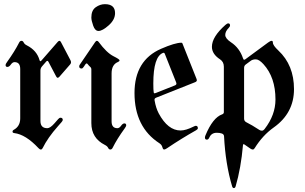

<svg xmlns="http://www.w3.org/2000/svg" viewBox="-20 -723 1494 941"><path d="M7.3 -404.8Q7.3 -409.2 15.1 -419.9Q52.2 -471.7 73.7 -514.2Q78.1 -522.9 85.2 -522.9Q92.3 -522.9 96.2 -514.6Q100.1 -506.3 111.8 -500.5Q160.6 -475.6 173.8 -428.2Q175.3 -422.9 177.7 -422.9Q180.2 -422.9 183.1 -426.3L263.2 -518.1Q267.6 -522.9 271.5 -522.9Q275.4 -522.9 278.8 -516.6L325.2 -428.2Q328.1 -422.9 328.1 -417.5Q328.1 -412.1 323.7 -407.2L271 -346.7Q266.6 -341.8 262.7 -341.8Q258.8 -341.8 255.4 -348.1L217.3 -420.4Q214.8 -424.8 212.2 -424.8Q209.5 -424.8 206.5 -421.4L186.5 -398.4Q178.2 -389.2 178.2 -377.4V-129.9Q178.2 -94.7 211.9 -94.7Q226.1 -94.7 247.1 -118.7L265.1 -139.2Q271 -146 276.4 -146Q287.6 -146 287.6 -135.3Q287.6 -131.3 281.7 -124.5L263.7 -104Q213.9 -47.9 189 2.9Q185.5 9.8 180.2 9.8Q174.8 9.8 168.5 2.9Q106 -64 49.8 -70.8Q41.5 -71.8 41.5 -77.6Q41.5 -83.5 46.9 -86.4Q79.1 -104 79.1 -142.6V-384.8Q79.1 -418.5 51.3 -418.5Q41.5 -418.5 33.2 -406.7Q24.9 -395 16.1 -395Q7.3 -395 7.3 -404.8Z M368.2 0ZM427.7 -637.2Q427.7 -672.4 449.2 -687.5Q470.7 -702.6 494.1 -702.6Q543.9 -702.6 543.9 -658.7Q543.9 -626.5 512.9 -598.9Q481.9 -571.3 462.9 -571.3Q445.8 -571.3 436.8 -596.9Q427.7 -622.6 427.7 -637.2ZM368.2 -397.9Q368.2 -401.9 371.1 -406.2L446.3 -516.6Q450.7 -522.9 455.1 -522.9Q459.5 -522.9 463.4 -517.6Q502.4 -464.8 535.6 -447.8Q565.9 -432.6 565.9 -427.5Q565.9 -422.4 558.6 -419.4Q526.9 -406.7 526.9 -363.3V-128.4Q526.9 -94.7 555.2 -94.7Q564.9 -94.7 573.2 -106.4Q581.5 -118.2 589.8 -118.2Q598.6 -118.2 598.6 -108.4Q598.6 -104 590.8 -93.3Q553.2 -41.5 532.2 1Q527.8 9.8 520.8 9.8Q513.7 9.8 509.8 1.5Q505.9 -6.8 494.1 -12.7Q427.7 -45.9 427.7 -119.6V-383.3Q427.7 -390.1 423.8 -393.6Q415.5 -400.9 409.2 -409.2Q407.2 -412.1 404.3 -412.1Q401.9 -412.1 398.9 -408.2L389.6 -394.5Q384.8 -387.2 379.9 -387.2Q368.2 -387.2 368.2 -397.9Z M639.2 -267.1Q639.2 -427.2 769.5 -483.9Q837.9 -513.7 869.1 -513.7Q872.6 -513.7 874 -510.3L943.4 -335.9Q944.8 -333 944.8 -330.1Q944.8 -323.7 936.5 -320.3L746.1 -244.6Q737.3 -241.2 737.3 -234.9Q737.3 -232.4 737.8 -230Q744.1 -193.4 757.8 -167.5Q802.7 -83.5 865.2 -83.5Q890.6 -83.5 929.7 -103Q936.5 -106.4 939.5 -106.4Q949.7 -106.4 949.7 -94.7Q949.7 -89.4 940.9 -84.5Q868.7 -43.9 798.8 3.4Q789.6 9.8 784.2 9.8Q778.8 9.8 775.6 -2Q772.5 -13.7 761.2 -21Q639.2 -100.1 639.2 -267.1ZM731.4 -314Q731.4 -280.8 733.4 -270Q734.4 -265.6 737.1 -265.6Q739.7 -265.6 743.2 -267.1L837.9 -304.7Q844.7 -307.6 844.7 -313.5Q844.7 -315.9 843.3 -319.3L787.6 -459.5Q785.6 -464.4 783 -464.4Q780.3 -464.4 779.3 -463.9Q731.4 -445.8 731.4 -314Z M984.4 -48.8Q984.4 -53.2 986.8 -59.1Q1022.9 -146.5 1068.8 -162.6Q1077.1 -165.5 1077.1 -173.3V-396Q1077.1 -419.9 1058.6 -432.1Q1018.6 -458 1018.6 -493.7Q1018.6 -542.5 1085 -601.1Q1093.3 -608.4 1098.6 -608.4Q1107.4 -608.4 1107.4 -598.6Q1107.4 -592.8 1101.1 -586.4Q1084 -569.3 1084 -551.8Q1084 -534.2 1112.3 -515.6Q1153.8 -488.3 1170.9 -437.5Q1173.3 -430.2 1176.3 -430.2Q1179.2 -430.2 1182.6 -432.6L1293.9 -514.6Q1305.2 -522.9 1311.3 -522.9Q1317.4 -522.9 1317.4 -514.2Q1317.4 -500.5 1344.2 -475.6Q1420.9 -403.8 1420.9 -286.1Q1420.9 -168.5 1321.3 -98.1Q1267.1 -59.6 1228 3.4Q1224.1 9.8 1218.8 9.8Q1213.4 9.8 1206.5 4.9Q1191.4 -6.3 1177.7 -15.1Q1175.3 -16.1 1173.3 -16.4Q1171.4 -16.6 1170.9 -12.2Q1161.1 100.6 1134.8 190.4Q1132.3 198.7 1126.2 198.7Q1120.1 198.7 1117.7 190.4Q1085 81.1 1078.1 -54.7Q1077.6 -64.9 1067.4 -68.6Q1057.1 -72.3 1042.5 -72.3Q1016.6 -72.3 1006.3 -49.8Q1001.5 -38.6 994.1 -38.6Q984.4 -38.6 984.4 -48.8ZM1176.3 -141.6Q1176.3 -129.4 1187 -124Q1214.4 -110.4 1251 -86.4Q1256.8 -82.5 1263.7 -82.5Q1270.5 -82.5 1277.3 -91.3Q1330.1 -159.7 1330.1 -235.4Q1330.1 -344.2 1271 -408.7Q1249.5 -432.1 1234.1 -432.1Q1218.8 -432.1 1210 -425.8L1184.1 -406.7Q1176.3 -400.9 1176.3 -390.1Z"/></svg>

Font: UnifrakturMaguntia18
Style: Book
Weight: 400
Designer: j. 'mach' wust, Gerrit Ansmann, Georg Duffner, based on a font by Peter Wiegel, original typeface by Carl Albert Fahrenw
Version: Version 2017-03-19